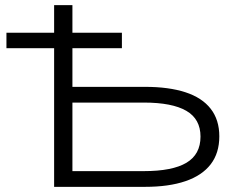

<svg xmlns="http://www.w3.org/2000/svg" viewBox="-20 -725 936 745"><path d="M190 0V-538H5V-598H190V-705H261V-598H453V-538H261V-388H543Q635 -388 699.5 -367Q764 -346 797.5 -303Q831 -260 831 -196Q831 -131 797.5 -87.5Q764 -44 699.5 -22Q635 0 543 0ZM261 -61H538Q649 -61 703.5 -93.5Q758 -126 758 -195Q758 -263 703 -295Q648 -327 538 -327H261Z"/></svg>

Font: Nunito Sans 10pt Expanded Light
Style: Regular
Weight: 300
Width: 7
Designer: Vernon Adams
Foundry: Vernon Adams
Version: Version 3.101;gftools[0.9.27]